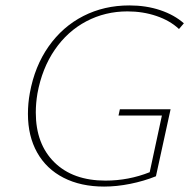

<svg xmlns="http://www.w3.org/2000/svg" viewBox="-20 -683 708 708"><path d="M118 -338Q112 -302 112 -268Q112 -152 180.5 -84.5Q249 -17 369 -17Q454 -17 532 -48L577 -257H417L422 -280H609L555 -33Q510 -15 460 -5Q410 5 364 5Q278 5 214.5 -27.5Q151 -60 117 -120.5Q83 -181 83 -263Q83 -302 90 -340Q108 -439 159.5 -512Q211 -585 287.5 -624Q364 -663 457 -663Q519 -663 571 -645.5Q623 -628 658 -597L640 -576Q607 -607 557 -624Q507 -641 450 -641Q368 -641 298.5 -604.5Q229 -568 182 -499.5Q135 -431 118 -338Z"/></svg>

Font: Ysabeau Infant Extralight
Style: Italic
Weight: 200
Italic angle: -12°
Designer: Christian Thalmann (Catharsis Fonts)
Version: Version 0.003